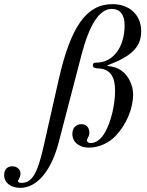

<svg xmlns="http://www.w3.org/2000/svg" viewBox="-188 -699 708 926"><path d="M23 4C-7 139 -34 183 -84 183C-94 183 -101 180 -101 175C-101 172 -100 169 -97 165C-92 156 -89 146 -89 139C-89 118 -106 103 -129 103C-153 103 -168 119 -168 145C-168 182 -137 207 -90 207C-10 207 59 126 95 -12L206 -438C244 -582 292 -656 351 -656C391 -656 413 -628 413 -577C413 -471 357 -397 277 -397C264 -397 260 -394 260 -384C260 -374 266 -370 286 -369C341 -367 367 -332 367 -262C367 -194 348 -114 320 -63C300 -28 276 -9 249 -9C239 -9 231 -15 231 -22C231 -24 233 -29 235 -33C241 -43 243 -51 243 -60C243 -84 228 -100 205 -100C178 -100 161 -82 161 -53C161 -14 193 13 241 13C287 13 336 -8 370 -44C421 -97 454 -175 454 -244C454 -289 431 -335 397 -359C378 -372 362 -377 330 -381V-384L338 -387C449 -429 493 -475 493 -548C493 -627 437 -679 354 -679C229 -679 153 -571 95 -315Z"/></svg>

Font: XITS
Style: Italic
Weight: 400
Italic angle: -16.33°
Designer: MicroPress Inc., with final additions and corrections provided by Coen Hoffman, Elsevier (retired)
Version: Version 1.302